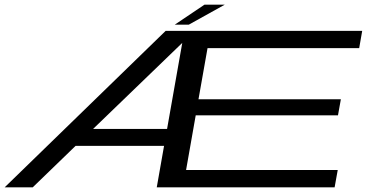

<svg xmlns="http://www.w3.org/2000/svg" viewBox="-20 -808 1621 828"><path d="M0 0 694.5 -675H1542L1529 -600.5H875L836 -380H1450L1437.5 -310.5H824L782.5 -75H1436.5L1423 0H656L687.5 -179H306L121 0ZM381.5 -252H700.5L766 -623ZM733.5 -701.5 862 -788H949.5L794 -701.5Z"/></svg>

Font: Anybody UltraExpanded Regular
Style: Italic
Weight: 400
Width: 9
Italic angle: -10°
Designer: Tyler Finck
Foundry: Etcetera Type Company
Version: Version 1.010; ttfautohint (v1.8.3) -l 8 -r 50 -G 200 -x 14 